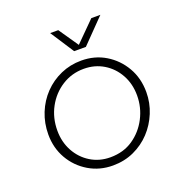

<svg xmlns="http://www.w3.org/2000/svg" viewBox="-128 -812 890 938"><g transform="rotate(-20 316.5 -343.5)"><path d="M302 13Q233 13 177 -20.5Q121 -54 88.5 -110.5Q56 -167 56 -237Q56 -296 77 -348Q98 -400 135.5 -439Q173 -478 223 -500Q273 -522 330 -522Q400 -522 455.5 -488.5Q511 -455 544 -398Q577 -341 577 -269Q577 -213 556 -162Q535 -111 498.5 -72Q462 -33 412 -10Q362 13 302 13ZM304 -29Q372 -29 422 -63Q472 -97 500.5 -152Q529 -207 529 -269Q529 -329 502.5 -377Q476 -425 430.5 -452.5Q385 -480 328 -480Q265 -480 214 -447.5Q163 -415 133.5 -360.5Q104 -306 104 -240Q104 -181 130 -133Q156 -85 201.5 -57Q247 -29 304 -29ZM314 -577 234 -700H276L346 -598L448 -700H495L375 -577Z"/></g></svg>

Font: MuseoModerno ExtraLight
Style: Italic
Weight: 250
Italic angle: -9°
Designer: Pablo Cosgaya, Héctor Gatti, Marcela Romero, and the Authors of The MuseoModerno Project.
Foundry: Omnibus-Type Team
Version: Version 1.003